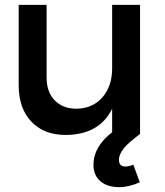

<svg xmlns="http://www.w3.org/2000/svg" viewBox="-20 -552 681 791"><path d="M490 59C503 43 526 23 557 0V-532H442V-270C442 -222 429 -183 403 -152C376 -121 341 -105 296 -104C257 -104 227 -116 205 -139C183 -162 172 -193 172 -233V-532H57V-201C57 -138 74 -88 109 -51C144 -14 191 4 252 4C344 3 407 -33 442 -104V-7C391 32 365 77 365 127C365 156 375 179 394 195C413 211 439 219 471 219C499 219 527 212 556 199L529 126C519 131 508 134 496 134C479 134 470 125 470 106C470 91 477 76 490 59Z"/></svg>

Font: Argentum Sans
Style: Regular
Weight: 400
Designer: Julieta Ulanovsky
Foundry: Julieta Ulanovsky
Version: Version 5.001;March 29, 2019;FontCreator 11.5.0.2425 64-bit